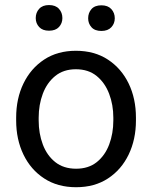

<svg xmlns="http://www.w3.org/2000/svg" viewBox="-20 -742 610 771"><path d="M44.9 -258.3V-269.5Q44.9 -346.2 74.2 -406.7Q103.5 -467.3 157.2 -502.7Q210.9 -538.1 284.7 -538.1Q359.4 -538.1 413.3 -502.7Q467.3 -467.3 496.6 -406.7Q525.9 -346.2 525.9 -269.5V-258.3Q525.9 -182.1 496.6 -121.3Q467.3 -60.5 413.6 -25.4Q359.9 9.8 285.6 9.8Q211.4 9.8 157.5 -25.4Q103.5 -60.5 74.2 -121.3Q44.9 -182.1 44.9 -258.3ZM135.3 -269.5V-258.3Q135.3 -206.1 151.9 -161.9Q168.5 -117.7 201.9 -91.1Q235.4 -64.5 285.6 -64.5Q335.4 -64.5 368.7 -91.1Q401.9 -117.7 418.5 -161.9Q435.1 -206.1 435.1 -258.3V-269.5Q435.1 -321.3 418.2 -365.5Q401.4 -409.7 368.2 -436.8Q335 -463.9 284.7 -463.9Q234.9 -463.9 201.7 -436.8Q168.5 -409.7 151.9 -365.5Q135.3 -321.3 135.3 -269.5ZM123.5 -669.4Q123.5 -691.4 137.2 -706.5Q150.9 -721.7 176.8 -721.7Q203.1 -721.7 216.8 -706.5Q230.5 -691.4 230.5 -669.4Q230.5 -648.4 216.8 -633.5Q203.1 -618.7 176.8 -618.7Q150.9 -618.7 137.2 -633.5Q123.5 -648.4 123.5 -669.4ZM334 -668.5Q334 -690.4 347.4 -705.6Q360.8 -720.7 387.2 -720.7Q413.1 -720.7 427 -705.6Q440.9 -690.4 440.9 -668.5Q440.9 -647.5 427 -632.6Q413.1 -617.7 387.2 -617.7Q360.8 -617.7 347.4 -632.6Q334 -647.5 334 -668.5Z"/></svg>

Font: Vazirmatn UI
Style: Regular
Weight: 400
Designer: Saber Rastikerdar
Foundry: Saber Rastikerdar
Version: Version 33.003